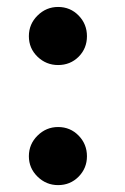

<svg xmlns="http://www.w3.org/2000/svg" viewBox="-20 -520 358 552"><path d="M230 -416Q230 -380.9 206.1 -356.9Q182.1 -333 147 -333Q112.8 -333 87.9 -356.9Q63 -380.9 63 -416Q63 -450.7 87.9 -475.3Q112.8 -500 147 -500Q182.1 -500 206.1 -475.3Q230 -450.7 230 -416ZM230 -70.8Q230 -36.6 206.1 -12.2Q182.1 12.2 147 12.2Q112.8 12.2 87.9 -12.2Q63 -36.6 63 -70.8Q63 -105.5 87.9 -130.1Q112.8 -154.8 147 -154.8Q182.1 -154.8 206.1 -130.1Q230 -105.5 230 -70.8Z"/></svg>

Font: Charis
Style: Bold
Weight: 700
Designer: Walt Agee, Miriam Martin, Annie Olsen, Victor Gaultney, Lorna Priest, Alan Ward, Bob Hallissy, Martin Hosken, Sharon Cor
Foundry: SIL Global
Version: Version 7.000